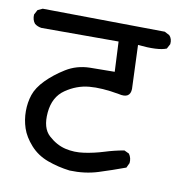

<svg xmlns="http://www.w3.org/2000/svg" viewBox="-65 -625 629 646"><g transform="rotate(10 250.0 -301.5)"><path d="M213.9 -41Q173.8 -45.9 137.7 -59.1Q101.6 -72.3 77.1 -99.6Q52.7 -127 43.5 -154.8Q34.2 -182.6 34.2 -212.4Q34.2 -242.2 43 -268.6Q51.8 -294.9 77.6 -321.3Q103.5 -347.7 139.6 -370.1Q175.8 -392.6 221.2 -393.6Q266.6 -394.5 305.7 -394.5L300.8 -497.1H37.1Q23.4 -499 13.7 -506.8Q3.9 -518.6 4.9 -537.1L13.7 -553.7L30.3 -561.5L448.2 -556.6L464.8 -547.9Q475.6 -537.1 473.6 -518.6L464.8 -502Q436.5 -490.2 367.2 -497.1L373 -347.7Q372.1 -313.5 332 -323.2Q272.5 -334 230 -330.1Q187.5 -326.2 149.9 -300.3Q112.3 -274.4 107.4 -220.7Q102.5 -167 129.4 -142.6Q156.2 -118.2 187 -110.8Q217.8 -103.5 251.5 -108.4Q285.2 -113.3 317.9 -123.5Q350.6 -133.8 383.8 -139.6L400.4 -131.8Q410.2 -118.2 408.2 -100.6L400.4 -84Q355.5 -67.4 310.5 -53.2Q265.6 -39.1 213.9 -41Z"/></g></svg>

Font: JasonHandwriting1
Style: Regular
Weight: 400
Version: Version 1.48.20